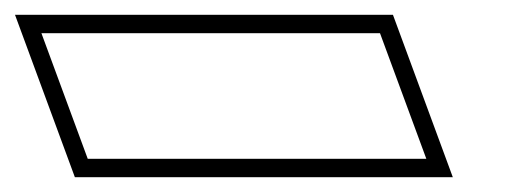

<svg xmlns="http://www.w3.org/2000/svg" viewBox="-249 -490 691 260"><path d="M-45.2 -275H-130.2L-192.9 -445H-107.9H180.6H265.6L328.3 -275H243.3ZM-147.6 -250H364.2L283.1 -470H-228.7Z"/></svg>

Font: Nordica Plus
Style: NordicaClassicBkExtOpOblOl
Weight: 900
Version: Version 1.01